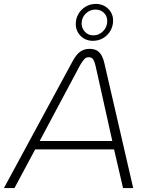

<svg xmlns="http://www.w3.org/2000/svg" viewBox="-56 -963 746 983"><path d="M-36 0 316 -650Q335 -685 355.5 -699Q376 -713 402 -713Q434 -713 451.5 -696Q469 -679 478 -641L626 0H574L528 -198H124L18 0ZM147 -241H519L433 -627Q428 -648 421 -659Q414 -670 398 -670Q384 -670 375 -659.5Q366 -649 355 -631ZM420 -754Q382 -754 357 -779Q332 -804 332 -840Q332 -869 346 -892.5Q360 -916 383.5 -929.5Q407 -943 434 -943Q472 -943 497.5 -918.5Q523 -894 523 -857Q523 -829 509 -805Q495 -781 471.5 -767.5Q448 -754 420 -754ZM422 -782Q451 -782 472 -803.5Q493 -825 493 -855Q493 -881 476 -897.5Q459 -914 433 -914Q404 -914 383 -893.5Q362 -873 362 -843Q362 -818 379 -800Q396 -782 422 -782Z"/></svg>

Font: MuseoModerno ExtraLight
Style: Italic
Weight: 250
Italic angle: -9°
Designer: Pablo Cosgaya, Héctor Gatti, Marcela Romero, and the Authors of The MuseoModerno Project.
Foundry: Omnibus-Type Team
Version: Version 1.003